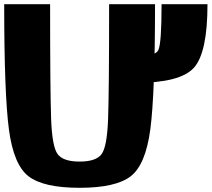

<svg xmlns="http://www.w3.org/2000/svg" viewBox="-20 -895 1009 915"><path d="M500 -875H718.8Q718.8 -447.3 696.3 -278.3Q673.8 -109.4 602.5 -54.7Q531.2 0 359.4 0Q187.5 0 116.2 -54.7Q44.9 -109.4 22.5 -278.3Q0 -447.3 0 -875H218.8Q218.8 -460.9 223.6 -328.1Q228.5 -195.3 254.9 -160.2Q281.2 -125 359.4 -125Q437.5 -125 463.9 -160.2Q490.2 -195.3 495.1 -328.1Q500 -460.9 500 -875ZM625 -500H593.8V-625H625Q718.8 -625 734.4 -656.2Q750 -687.5 750 -875H968.8Q968.8 -642.6 903.3 -571.3Q837.9 -500 625 -500Z"/></svg>

Font: CraftyPE
Style: Regular
Weight: 400
Designer: Erek Butcher
Foundry: Haunted Coop
Version: Version 0.018;April 4, 2024;FontCreator 15.0.0.2962 64-bit